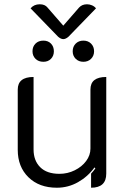

<svg xmlns="http://www.w3.org/2000/svg" viewBox="-20 -869 590 898"><path d="M477 -57Q477 9 406 9V-57Q414 -65 426 -81L422 -86Q391 -43 345 -17Q299 9 246 9Q163 9 113 -40Q63 -89 63 -168V-450Q63 -509 137 -509V-170Q137 -118 168 -87Q199 -56 258 -56Q296 -56 329.5 -72.5Q363 -89 383 -116Q403 -143 403 -174V-450Q403 -480 421.5 -494.5Q440 -509 477 -509ZM350 -834Q364 -849 387 -849Q399 -849 410.5 -844Q422 -839 429 -830L300 -697Q287 -686 276 -686Q265 -686 252 -697L123 -830Q139 -849 166 -849Q190 -849 202 -834L276 -749ZM132 -629Q132 -651 146 -665Q160 -679 183 -679Q205 -679 218.5 -665Q232 -651 232 -629Q232 -608 218.5 -594Q205 -580 183 -580Q160 -580 146 -594Q132 -608 132 -629ZM320 -629Q320 -651 334 -665Q348 -679 370 -679Q392 -679 406 -665Q420 -651 420 -629Q420 -608 406 -594Q392 -580 370 -580Q348 -580 334 -594Q320 -608 320 -629Z"/></svg>

Font: K2D Light
Style: Regular
Weight: 300
Designer: Katatrad Aksorn Co.,Ltd.
Foundry: Cadson Demak Co.,Ltd.
Version: Version 1.000; ttfautohint (v1.6)